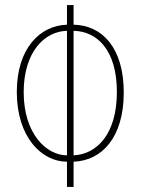

<svg xmlns="http://www.w3.org/2000/svg" viewBox="-20 -734 552 754"><path d="M269 -714H243V-637C137 -634 46 -544 46 -373C46 -195 144 -99 243 -99V0H269V-99C380 -103 466 -194 466 -371C466 -549 379 -635 269 -637ZM243 -613V-124C162 -124 73 -209 73 -372C73 -529 154 -611 243 -613ZM269 -613C361 -611 439 -538 439 -373C439 -207 360 -128 269 -124Z"/></svg>

Font: Noto Sans Armenian ExtraCondensed Thin
Style: Regular
Weight: 100
Width: 2
Designer: Monotype Design Team
Foundry: Monotype Imaging Inc.
Version: Version 2.008